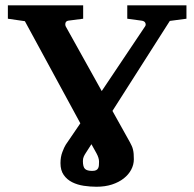

<svg xmlns="http://www.w3.org/2000/svg" viewBox="-20 -691 736 727"><path d="M355 -79.1Q355 -92.8 345.2 -110.8L326.2 -145L304.2 -110.8Q300.3 -105 297.1 -97.9Q293.9 -90.8 293.9 -81.1Q293.9 -59.1 301.8 -51.5Q309.6 -43.9 329.1 -43.9Q338.9 -43.9 344 -46.6Q349.1 -49.3 351.6 -54Q354 -58.6 354.5 -65.2Q355 -71.8 355 -79.1ZM623 -611.8 405.8 -271 472.2 -151.9Q476.1 -144.5 479 -138.2Q481.9 -131.8 483.6 -124.5Q485.4 -117.2 486.1 -108.4Q486.8 -99.6 486.8 -87.9Q486.8 -67.4 476.8 -48.6Q466.8 -29.8 448.5 -15.4Q430.2 -1 404.1 7.6Q377.9 16.1 345.2 16.1Q321.8 16.1 297.4 12.5Q272.9 8.8 253.4 -1Q233.9 -10.7 221.4 -28.3Q209 -45.9 209 -73.2Q209 -96.7 216.1 -115.2Q223.1 -133.8 229 -143.1L284.2 -224.1L74.2 -610.8L9.8 -620.1V-670.9H294.9V-620.1L238.8 -612.8Q230 -611.3 228 -604.2Q226.1 -597.2 229 -590.8L365.2 -346.2L529.8 -591.8Q533.2 -597.2 530.3 -604.2Q527.3 -611.3 516.1 -612.8L461.9 -620.1V-670.9H686V-620.1Z"/></svg>

Font: Charis SIL
Style: Bold
Weight: 700
Foundry: SIL International
Version: Version 4.112